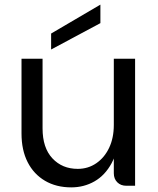

<svg xmlns="http://www.w3.org/2000/svg" viewBox="-20 -803 681 830"><path d="M472 -54V-549H564V0H526Q502 0 487 -15Q472 -30 472 -54ZM288 7Q223 7 174.5 -21.5Q126 -50 99.5 -102Q73 -154 73 -226V-549H164V-248Q164 -164 206.5 -118.5Q249 -73 316 -73Q361 -73 396.5 -97.5Q432 -122 452 -164.5Q472 -207 472 -263L492 -231Q491 -150 462.5 -97.5Q434 -45 388.5 -19Q343 7 288 7ZM414 -783V-703L201 -589V-658Z"/></svg>

Font: Parkinsans Light
Style: Regular
Weight: 400
Version: Version 1.000